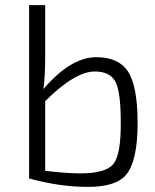

<svg xmlns="http://www.w3.org/2000/svg" viewBox="-20 -720 609 752"><path d="M357 -496Q443 -496 480 -442Q519 -384 519 -238Q519 -85 471 -32Q431 12 323 12Q214 12 94 -21V-700H157V-499Q157 -422 150 -371Q257 -496 357 -496ZM157 -51Q239 -41 295 -41Q396 -41 425 -79Q454 -116 453 -243Q453 -360 432 -400Q411 -440 351 -440Q274 -440 157 -324Z"/></svg>

Font: Taylor Sans Light
Style: Regular
Weight: 300
Italic angle: -8°
Designer: Natanael Gama
Version: Version 1.001 September 8, 2015